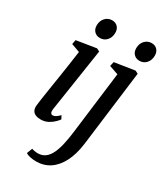

<svg xmlns="http://www.w3.org/2000/svg" viewBox="-244 -861 1050 1216"><g transform="rotate(30 281.5 -253.0)"><path d="M122 10Q100.5 10 85 3.2Q69.5 -3.5 62 -17.8Q54.5 -32 56.5 -54Q58.5 -73 63.5 -107Q68.5 -141 75.5 -185.8Q82.5 -230.5 90.5 -281Q98.5 -331.5 106 -383Q113.5 -434.5 120 -481.5L58 -504L64 -536L208 -559L229.5 -548L159 -85.5Q156.5 -67.5 161.8 -59Q167 -50.5 175 -50.5Q185.5 -50.5 196.8 -57Q208 -63.5 224.5 -80L237 -56Q231.5 -47.5 216 -31.8Q200.5 -16 176.8 -3Q153 10 122 10ZM190 -624.5Q164.5 -624.5 148.5 -641.2Q132.5 -658 133 -685.5Q133.5 -718.5 153.5 -739.8Q173.5 -761 203 -761Q228.5 -761 243.8 -744.5Q259 -728 259 -702.5Q259 -668 239.5 -646.2Q220 -624.5 190 -624.5ZM441.5 4Q431 85 402.2 141Q373.5 197 330 225.8Q286.5 254.5 231.5 254.5Q207.5 254.5 186 249.8Q164.5 245 155 237L170 197Q177.5 200 190.2 202.2Q203 204.5 214 204.5Q246.5 204.5 268.8 187.2Q291 170 305.5 138.8Q320 107.5 329.2 66Q338.5 24.5 344.5 -23.5L401.5 -481L335.5 -504L342.5 -536L490 -559L511 -548ZM479 -624.5Q453.5 -624.5 437.5 -641.2Q421.5 -658 422 -685.5Q422.5 -718.5 442.5 -739.8Q462.5 -761 492 -761Q517.5 -761 532.8 -744.5Q548 -728 548 -702.5Q548 -668 528.5 -646.2Q509 -624.5 479 -624.5Z"/></g></svg>

Font: Merriweather 36pt
Style: Italic
Weight: 400
Italic angle: -7.8°
Version: Version 2.101